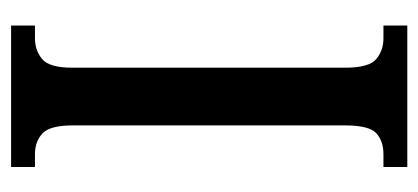

<svg xmlns="http://www.w3.org/2000/svg" viewBox="-224 -530 754 346"><g transform="rotate(90 153.0 -357.0)"><path d="M26 0V-43H49Q71 -43 86.5 -56Q102 -69 102 -110V-602Q102 -645 86.5 -658Q71 -671 49 -671H26V-714H281V-671H258Q234 -671 220 -658Q206 -645 206 -602V-111Q206 -70 220.5 -56.5Q235 -43 258 -43H281V0Z"/></g></svg>

Font: Noto Serif ExtraCondensed Medium
Style: Regular
Weight: 500
Width: 2
Designer: Monotype Design Team
Foundry: Monotype Imaging Inc.
Version: Version 2.015